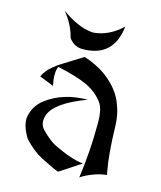

<svg xmlns="http://www.w3.org/2000/svg" viewBox="-111 -820 753 900"><g transform="rotate(15 265.5 -369.5)"><path d="M60.1 -410.2Q72.8 -439.5 103 -463.9L126 -482.4L237.3 -551.8Q265.1 -544.4 306.2 -523.4Q345.2 -503.4 379.4 -470.2Q422.4 -428.2 439.9 -379.9Q459 -333 460.4 -277.3Q463.9 -138.7 478.5 -62.5L482.4 -44.9Q449.2 -41 422.9 -31.2Q380.4 -15.6 359.4 0Q377.9 -131.8 377.9 -262.2Q377.9 -268.6 377.9 -275.4Q377.9 -331.1 360.4 -360.4Q329.6 -405.8 275.4 -431.2Q226.6 -454.1 130.9 -475.1Q123 -462.9 123 -432.6Q123 -413.6 129.4 -382.8ZM256.3 0Q228.5 -9.8 168 -41Q122.6 -64.5 80.1 -111.3Q48.8 -160.2 48.8 -201.7Q48.8 -202.6 48.8 -204.1Q56.2 -263.2 103.5 -299.8Q183.6 -361.3 304.2 -362.3Q155.3 -307.6 131.8 -240.2Q127 -226.1 127 -212.9Q127 -190.4 142.6 -172.9Q184.6 -130.4 213.4 -116.2Q301.8 -72.8 358.9 -67.4ZM384.8 -738.8Q367.7 -585 217.8 -585Q180.2 -585 153.8 -616.7L150.4 -623Q136.2 -681.2 91.3 -737.3Q170.4 -680.2 237.3 -673.3L249.5 -672.9Q323.7 -680.2 384.8 -738.8Z"/></g></svg>

Font: MedievalSharp
Style: Regular
Weight: 500
Version: Version 1.0